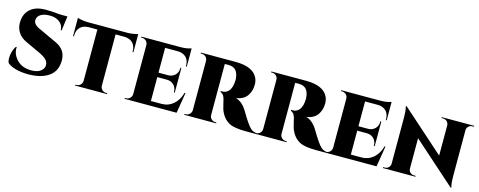

<svg xmlns="http://www.w3.org/2000/svg" viewBox="-32 -1396 5204 2087"><g transform="rotate(15 2570.0 -352.5)"><path d="M291 14Q208 14 145 -4.5Q82 -23 54 -51Q45 -73 45 -98.5Q45 -124 49 -148Q60 -207 86 -240H95Q94 -234 94 -227Q94 -153 152.5 -94.5Q211 -36 312 -36Q380 -36 416.5 -64.5Q453 -93 453 -129.5Q453 -166 428 -192Q403 -218 347 -244L184 -320Q115 -351 84 -407Q59 -451 59 -504Q59 -612 132 -668Q193 -714 294 -714Q360 -714 463 -704H541L519 -541H509Q509 -596 466 -630Q423 -664 356.5 -664Q290 -664 253.5 -641Q217 -618 214 -580Q210 -533 274 -500Q285 -494 303 -487L490 -400Q606 -347 606 -226Q606 -105 520 -45.5Q434 14 291 14Z M1097 -651V-72Q1098 -46 1116.5 -28Q1135 -10 1161 -10H1174V0H815V-10H828Q854 -10 872.5 -28Q891 -46 892 -71V-651H793Q733 -650 699 -615.5Q665 -581 665 -521V-514L655 -513V-719Q669 -713 705.5 -707Q742 -701 773 -701H1216Q1247 -701 1283 -707Q1319 -713 1334 -719V-513L1324 -514V-521Q1324 -602 1264 -635Q1235 -650 1195 -651Z M1386 -10Q1412 -10 1430.5 -28.5Q1449 -47 1450 -73V-627Q1449 -659 1423 -678Q1407 -690 1386 -690H1373V-700H1816Q1859 -700 1892.5 -707Q1926 -714 1935 -718V-512H1925V-520Q1925 -600 1867 -632Q1839 -648 1800 -649H1655V-370H1764Q1812 -371 1842 -401.5Q1872 -432 1872 -480V-484H1882V-206H1872V-211Q1872 -258 1842 -288.5Q1812 -319 1765 -320H1655V-51H1778Q1851 -51 1907 -99Q1963 -147 1986 -232H1996L1958 0H1373V-10Z M2684 -590Q2700 -555 2700 -517.5Q2700 -480 2692 -451.5Q2684 -423 2667 -395Q2630 -335 2540 -321Q2579 -310 2610 -282Q2643 -254 2672 -204Q2747 -76 2787 -39Q2817 -11 2863 -10V0H2738Q2608 0 2552 -29Q2472 -70 2438 -170Q2429 -199 2422.5 -231Q2416 -263 2411.5 -277.5Q2407 -292 2401 -304.5Q2395 -317 2388 -324Q2376 -336 2360 -342V-352H2376Q2434 -352 2463 -405Q2478 -433 2481.5 -465.5Q2485 -498 2485 -506Q2485 -514 2485 -516Q2478 -648 2371 -648H2327V-73Q2327 -47 2346 -28.5Q2365 -10 2391 -10H2403V0H2044V-10H2057Q2083 -10 2101.5 -28Q2120 -46 2121 -72V-627Q2120 -664 2089 -682Q2074 -690 2057 -690H2044V-700H2435Q2631 -700 2684 -590Z M3476 -590Q3492 -555 3492 -517.5Q3492 -480 3484 -451.5Q3476 -423 3459 -395Q3422 -335 3332 -321Q3371 -310 3402 -282Q3435 -254 3464 -204Q3539 -76 3579 -39Q3609 -11 3655 -10V0H3530Q3400 0 3344 -29Q3264 -70 3230 -170Q3221 -199 3214.5 -231Q3208 -263 3203.5 -277.5Q3199 -292 3193 -304.5Q3187 -317 3180 -324Q3168 -336 3152 -342V-352H3168Q3226 -352 3255 -405Q3270 -433 3273.5 -465.5Q3277 -498 3277 -506Q3277 -514 3277 -516Q3270 -648 3163 -648H3119V-73Q3119 -47 3138 -28.5Q3157 -10 3183 -10H3195V0H2836V-10H2849Q2875 -10 2893.5 -28Q2912 -46 2913 -72V-627Q2912 -664 2881 -682Q2866 -690 2849 -690H2836V-700H3227Q3423 -700 3476 -590Z M3636 -10Q3662 -10 3680.5 -28.5Q3699 -47 3700 -73V-627Q3699 -659 3673 -678Q3657 -690 3636 -690H3623V-700H4066Q4109 -700 4142.5 -707Q4176 -714 4185 -718V-512H4175V-520Q4175 -600 4117 -632Q4089 -648 4050 -649H3905V-370H4014Q4062 -371 4092 -401.5Q4122 -432 4122 -480V-484H4132V-206H4122V-211Q4122 -258 4092 -288.5Q4062 -319 4015 -320H3905V-51H4028Q4101 -51 4157 -99Q4213 -147 4236 -232H4246L4208 0H3623V-10Z M5102 -690Q5077 -690 5059 -672.5Q5041 -655 5040 -630V-114Q5040 -40 5050 0L5053 14H5044L4565 -412V-71Q4565 -35 4596 -18Q4610 -10 4626 -10H4645V0H4279V-10H4298Q4323 -10 4341 -27.5Q4359 -45 4359 -71V-590Q4359 -660 4349 -701L4346 -715H4356L4835 -289V-629Q4834 -655 4816 -672.5Q4798 -690 4773 -690H4754V-700H5120V-690Z"/></g></svg>

Font: Cinzel Decorative Black
Style: Regular
Weight: 900
Designer: Natanael Gama
Version: Version 1.002;PS 001.002;hotconv 1.0.56;makeotf.lib2.0.21325